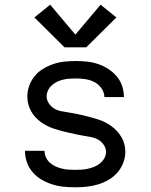

<svg xmlns="http://www.w3.org/2000/svg" viewBox="-20 -787 640 815"><path d="M299 8Q274 8 249.5 5.5Q225 3 201.5 -4.5Q178 -12 156.5 -24.5Q135 -37 119 -55.5Q103 -74 94.5 -97.5Q86 -121 86 -146Q86 -146 86 -146.5Q86 -147 86 -147H169Q169 -147 169 -147Q169 -147 169 -147Q169 -133 175 -119.5Q181 -106 191.5 -96.5Q202 -87 215 -81Q228 -75 242 -71.5Q256 -68 270 -67Q284 -66 299 -66Q313 -66 327 -67Q341 -68 354.5 -71Q368 -74 381 -79.5Q394 -85 405 -94Q416 -103 423 -115.5Q430 -128 430 -142Q430 -158 420.5 -172Q411 -186 397 -194Q383 -202 367.5 -205Q352 -208 336 -210.5Q320 -213 304.5 -216.5Q289 -220 273 -223.5Q257 -227 241.5 -231Q226 -235 211 -240Q196 -245 181.5 -252Q167 -259 154 -268.5Q141 -278 130 -290Q119 -302 111.5 -316Q104 -330 100 -345.5Q96 -361 96 -377Q96 -401 104.5 -424Q113 -447 128 -465Q143 -483 164 -495.5Q185 -508 207.5 -515.5Q230 -523 254 -525.5Q278 -528 301 -528Q325 -528 349 -525.5Q373 -523 395.5 -515.5Q418 -508 438.5 -495Q459 -482 474.5 -464Q490 -446 498 -423Q506 -400 506 -376Q506 -376 506 -375.5Q506 -375 506 -375H423Q423 -375 423 -375Q423 -375 423 -375Q423 -395 410.5 -412.5Q398 -430 380 -439Q362 -448 342 -451Q322 -454 301 -454Q288 -454 274.5 -453Q261 -452 248 -449Q235 -446 222.5 -440Q210 -434 200 -425Q190 -416 184 -403.5Q178 -391 178 -378Q178 -362 187.5 -348Q197 -334 210.5 -326Q224 -318 240 -315Q256 -312 272 -309.5Q288 -307 303.5 -304Q319 -301 334.5 -297Q350 -293 365.5 -289Q381 -285 396.5 -280Q412 -275 426 -268Q440 -261 453 -251.5Q466 -242 477 -230Q488 -218 496 -204Q504 -190 508 -174.5Q512 -159 512 -143Q512 -119 503 -95.5Q494 -72 478 -54Q462 -36 440.5 -23.5Q419 -11 395.5 -4Q372 3 347.5 5.5Q323 8 299 8ZM346 -586H254L126 -713L193 -767L300 -640L407 -767L474 -713Z"/></svg>

Font: Zed Sans Extended
Style: Regular
Weight: 400
Width: 7
Designer: Belleve Invis
Foundry: Belleve Invis
Version: Version 1.0.0; ttfautohint (v1.8.4)